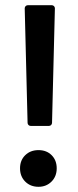

<svg xmlns="http://www.w3.org/2000/svg" viewBox="-20 -720 300 738"><path d="M87 -700H179Q184 -700 187.5 -696.5Q191 -693 191 -688L180 -248Q180 -243 176.5 -239.5Q173 -236 168 -236H98Q93 -236 89.5 -239.5Q86 -243 86 -248L75 -688Q75 -693 78.5 -696.5Q82 -700 87 -700ZM57 -73Q57 -104 77 -123.5Q97 -143 128 -143Q159 -143 178.5 -123.5Q198 -104 198 -73Q198 -42 178 -22Q158 -2 128 -2Q97 -2 77 -22Q57 -42 57 -73Z"/></svg>

Font: Barlow SemiBold
Style: Regular
Weight: 600
Designer: Jeremy Tribby
Foundry: Tribby Type
Version: Version 1.422